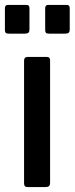

<svg xmlns="http://www.w3.org/2000/svg" viewBox="-28 -762 304 782"><path d="M176 -19Q176 -8 171.5 -4Q167 0 156 0H88Q77 0 73.5 -3.5Q70 -7 70 -16V-515Q70 -530 84 -530H164Q176 -530 176 -516ZM92 -729V-642Q92 -633 88 -629Q84 -625 73 -625H8Q-2 -625 -5 -628.5Q-8 -632 -8 -640V-728Q-8 -742 4 -742H80Q92 -742 92 -729ZM256 -729V-642Q256 -633 252 -629Q248 -625 237 -625H172Q162 -625 159 -628.5Q156 -632 156 -640V-728Q156 -742 168 -742H244Q256 -742 256 -729Z"/></svg>

Font: Libre Franklin Thin Medium
Style: Regular
Weight: 500
Version: Version 3.000